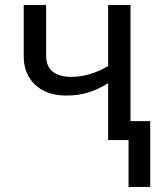

<svg xmlns="http://www.w3.org/2000/svg" viewBox="-20 -556 640 762"><path d="M409.2 0V-226.1Q390.1 -213.9 371.1 -204.8Q352.1 -195.8 332 -189.5Q312 -183.1 290 -179.9Q268.1 -176.8 243.2 -176.8Q203.1 -176.8 171.6 -188.2Q140.1 -199.7 118.7 -220.2Q97.2 -240.7 85.7 -268.8Q74.2 -296.9 74.2 -330.1V-536.1H163.1V-335.9Q163.1 -293 188.7 -272Q214.4 -251 263.2 -251Q301.3 -251 337.4 -262Q373.5 -272.9 409.2 -293.9V-536.1H498V-75.2H576.2V186H490.2V0Z"/></svg>

Font: Apple Sans Adjectives
Style: Regular
Weight: 400
Monospace: yes
Foundry: Apple Sans Adjectives
Version: Version 0.01